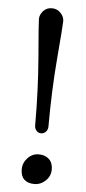

<svg xmlns="http://www.w3.org/2000/svg" viewBox="-52 -727 343 763"><g transform="rotate(5 119.5 -345.0)"><path d="M114.5 6Q89 6 74.5 -7.5Q60 -21 60 -47.5Q60 -74 78.5 -93.5Q97 -113 122.5 -113Q148 -113 163.5 -98.5Q179 -84 179 -57.5Q179 -31 159.5 -12.5Q140 6 114.5 6ZM151 -226Q151 -214 143 -205.5Q135 -197 124 -197Q113 -197 105.5 -205.5Q98 -214 98 -226Q98 -370 87 -501Q76 -632 76 -649Q76 -666 89.5 -681Q103 -696 124 -696Q145 -696 159 -681Q173 -666 173 -649Q173 -632 162 -501Q151 -370 151 -226Z"/></g></svg>

Font: Macondo Swash Caps
Style: Regular
Weight: 400
Designer: John Vargas Beltran
Foundry: John Vargas Beltran
Version: Version 2.001